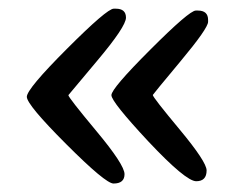

<svg xmlns="http://www.w3.org/2000/svg" viewBox="-20 -496 575 451"><path d="M140.6 -272.5Q140.6 -267.1 206.5 -188Q272.5 -108.9 272.5 -86.9Q272.5 -64.9 246.6 -64.9Q228 -64.9 135.5 -157.5Q43 -250 43 -268.6Q43 -287.1 137.2 -381.3Q231.4 -475.6 247.1 -475.6H252Q275.9 -475.6 275.9 -454.6Q275.9 -433.6 208.3 -353.3Q140.6 -272.9 140.6 -272.5ZM465.3 -95.7Q465.3 -70.3 440.9 -70.3Q416.5 -70.3 329.1 -163.1Q241.7 -256.8 241.7 -272.5Q241.7 -288.1 333.3 -379.6Q424.8 -471.2 439.9 -471.2H444.8Q468.8 -471.2 468.8 -449.2V-444.8Q468.8 -429.7 403.8 -351.8Q338.9 -273.9 338.9 -272.9Q338.9 -267.6 402.1 -191.7Q465.3 -115.7 465.3 -95.7Z"/></svg>

Font: Averia Gruesa Libre
Style: Regular
Weight: 400
Italic angle: -1.70001°
Version: Version 1.002